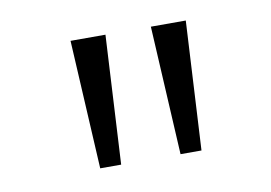

<svg xmlns="http://www.w3.org/2000/svg" viewBox="-42 -789 535 379"><g transform="rotate(-10 225.5 -600.0)"><path d="M132 -471H174L188 -729H118ZM293 -471H335L349 -729H279Z"/></g></svg>

Font: Noto Sans Bengali Light
Style: Regular
Weight: 300
Designer: Jelle Bosma - Monotype Design Team
Foundry: Monotype Imaging Inc.
Version: Version 2.003